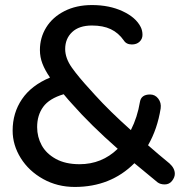

<svg xmlns="http://www.w3.org/2000/svg" viewBox="-20 -730 737 760"><path d="M672 -42Q672 -28 661 -14Q650 0 632 0Q615 0 604 -8L512 -84Q418 10 276 10Q207 10 150.5 -21.5Q94 -53 62 -104.5Q30 -156 30 -213Q30 -283 67 -337.5Q104 -392 178 -423Q158 -452 148 -478Q138 -504 138 -532Q138 -581 163 -621.5Q188 -662 235 -686Q282 -710 344 -710Q413 -710 465.5 -685.5Q518 -661 537 -623Q544 -609 544 -592Q544 -576 532.5 -565Q521 -554 502 -554Q480 -554 470 -570Q449 -600 418.5 -614.5Q388 -629 344 -629Q293 -629 265.5 -603Q238 -577 238 -536Q238 -500 264 -463Q290 -426 338 -374L356 -354Q414 -290 498 -215Q524 -266 534 -327Q539 -356 574 -356Q594 -356 606.5 -339.5Q619 -323 616 -301Q603 -219 566 -155Q607 -119 651 -83Q672 -64 672 -42ZM446 -141Q339 -235 265 -319Q251 -334 232 -357Q175 -340 151 -307Q127 -274 127 -227Q127 -188 145 -155Q163 -122 201 -101Q239 -80 295 -80Q383 -80 446 -141Z"/></svg>

Font: Quicksand Medium
Style: Regular
Weight: 500
Designer: Andrew Paglinawan
Foundry: Andrew Paglinawan
Version: Version 3.000